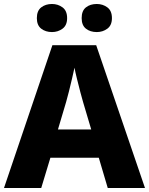

<svg xmlns="http://www.w3.org/2000/svg" viewBox="-20 -944 748 964"><path d="M521 0 476 -152H233L187 0H0L243 -717H463L708 0ZM397 -432Q392 -448 383.5 -481Q375 -514 366.5 -548Q358 -582 354 -604Q349 -581 341.5 -548.5Q334 -516 326 -484.5Q318 -453 312 -432L271 -294H438ZM165 -853Q165 -890 187 -907Q209 -924 241 -924Q271 -924 294 -907Q317 -890 317 -853Q317 -817 294 -800Q271 -783 241 -783Q209 -783 187 -800Q165 -817 165 -853ZM390 -853Q390 -890 411.5 -907Q433 -924 466 -924Q496 -924 519 -907Q542 -890 542 -853Q542 -817 519 -800Q496 -783 466 -783Q433 -783 411.5 -800Q390 -817 390 -853Z"/></svg>

Font: Noto Sans Meetei Mayek ExtraBold
Style: Regular
Weight: 800
Designer: Monotype Design Team and Neelakash Kshetrimayum
Foundry: Monotype Imaging Inc.
Version: Version 2.002; ttfautohint (v1.8.4.7-5d5b)